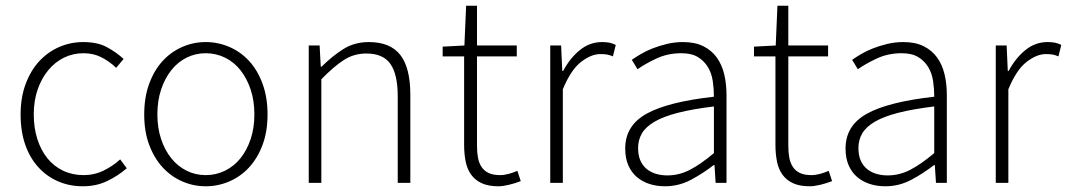

<svg xmlns="http://www.w3.org/2000/svg" viewBox="-20 -639 3729 671"><path d="M270 12Q223 12 183.5 -5Q144 -22 114.5 -54Q85 -86 68.5 -132.5Q52 -179 52 -239Q52 -299 70 -346.5Q88 -394 118 -426Q148 -458 187.5 -475Q227 -492 271 -492Q321 -492 354 -474Q387 -456 412 -433L386 -402Q363 -424 335 -438.5Q307 -453 272 -453Q235 -453 203.5 -437.5Q172 -422 148.5 -393.5Q125 -365 111.5 -326Q98 -287 98 -239Q98 -192 110.5 -153Q123 -114 145.5 -86Q168 -58 200.5 -42.5Q233 -27 272 -27Q310 -27 342.5 -43Q375 -59 400 -82L423 -51Q392 -24 354 -6Q316 12 270 12Z M699 12Q656 12 617 -5Q578 -22 548.5 -54Q519 -86 501.5 -132.5Q484 -179 484 -239Q484 -299 501.5 -346.5Q519 -394 548.5 -426Q578 -458 617 -475Q656 -492 699 -492Q742 -492 781.5 -475Q821 -458 850.5 -426Q880 -394 897.5 -346.5Q915 -299 915 -239Q915 -179 897.5 -132.5Q880 -86 850.5 -54Q821 -22 781.5 -5Q742 12 699 12ZM699 -27Q735 -27 766.5 -42.5Q798 -58 820.5 -86Q843 -114 856 -153Q869 -192 869 -239Q869 -287 856 -326Q843 -365 820.5 -393.5Q798 -422 766.5 -437.5Q735 -453 699 -453Q663 -453 632 -437.5Q601 -422 578.5 -393.5Q556 -365 543 -326Q530 -287 530 -239Q530 -192 543 -153Q556 -114 578.5 -86Q601 -58 632 -42.5Q663 -27 699 -27Z M1059 0V-480H1097L1101 -406H1104Q1141 -443 1180 -467.5Q1219 -492 1269 -492Q1344 -492 1379 -447Q1414 -402 1414 -308V0H1370V-302Q1370 -379 1344.5 -415.5Q1319 -452 1260 -452Q1217 -452 1182 -429.5Q1147 -407 1103 -362V0Z M1722 12Q1687 12 1664 1.5Q1641 -9 1627 -28Q1613 -47 1607.5 -74Q1602 -101 1602 -133V-442H1527V-476L1603 -480L1609 -619H1647V-480H1786V-442H1647V-129Q1647 -106 1650.5 -87.5Q1654 -69 1663 -55.5Q1672 -42 1687.5 -34.5Q1703 -27 1728 -27Q1742 -27 1758.5 -31.5Q1775 -36 1788 -42L1800 -6Q1779 2 1758 7Q1737 12 1722 12Z M1903 0V-480H1941L1945 -391H1948Q1972 -436 2006.5 -464Q2041 -492 2084 -492Q2098 -492 2109 -490Q2120 -488 2132 -482L2122 -442Q2110 -447 2101 -448.5Q2092 -450 2078 -450Q2046 -450 2010.5 -422.5Q1975 -395 1947 -327V0Z M2304 12Q2275 12 2250 4Q2225 -4 2206 -20Q2187 -36 2176 -61Q2165 -86 2165 -120Q2165 -200 2239.5 -241.5Q2314 -283 2475 -301Q2475 -328 2471 -355.5Q2467 -383 2454 -404.5Q2441 -426 2419 -439.5Q2397 -453 2361 -453Q2313 -453 2273 -434Q2233 -415 2208 -397L2188 -430Q2201 -439 2219.5 -450Q2238 -461 2261 -470Q2284 -479 2311 -485.5Q2338 -492 2367 -492Q2409 -492 2438 -477.5Q2467 -463 2485 -438Q2503 -413 2511 -379.5Q2519 -346 2519 -307V0H2481L2477 -62H2474Q2437 -33 2394.5 -10.5Q2352 12 2304 12ZM2312 -26Q2354 -26 2392 -46Q2430 -66 2475 -104V-267Q2401 -258 2350 -245Q2299 -232 2268 -214Q2237 -196 2223.5 -173Q2210 -150 2210 -122Q2210 -96 2218 -78Q2226 -60 2240 -48.5Q2254 -37 2272.5 -31.5Q2291 -26 2312 -26Z M2810 12Q2775 12 2752 1.5Q2729 -9 2715 -28Q2701 -47 2695.5 -74Q2690 -101 2690 -133V-442H2615V-476L2691 -480L2697 -619H2735V-480H2874V-442H2735V-129Q2735 -106 2738.5 -87.5Q2742 -69 2751 -55.5Q2760 -42 2775.5 -34.5Q2791 -27 2816 -27Q2830 -27 2846.5 -31.5Q2863 -36 2876 -42L2888 -6Q2867 2 2846 7Q2825 12 2810 12Z M3074 12Q3045 12 3020 4Q2995 -4 2976 -20Q2957 -36 2946 -61Q2935 -86 2935 -120Q2935 -200 3009.5 -241.5Q3084 -283 3245 -301Q3245 -328 3241 -355.5Q3237 -383 3224 -404.5Q3211 -426 3189 -439.5Q3167 -453 3131 -453Q3083 -453 3043 -434Q3003 -415 2978 -397L2958 -430Q2971 -439 2989.5 -450Q3008 -461 3031 -470Q3054 -479 3081 -485.5Q3108 -492 3137 -492Q3179 -492 3208 -477.5Q3237 -463 3255 -438Q3273 -413 3281 -379.5Q3289 -346 3289 -307V0H3251L3247 -62H3244Q3207 -33 3164.5 -10.5Q3122 12 3074 12ZM3082 -26Q3124 -26 3162 -46Q3200 -66 3245 -104V-267Q3171 -258 3120 -245Q3069 -232 3038 -214Q3007 -196 2993.5 -173Q2980 -150 2980 -122Q2980 -96 2988 -78Q2996 -60 3010 -48.5Q3024 -37 3042.5 -31.5Q3061 -26 3082 -26Z M3460 0V-480H3498L3502 -391H3505Q3529 -436 3563.5 -464Q3598 -492 3641 -492Q3655 -492 3666 -490Q3677 -488 3689 -482L3679 -442Q3667 -447 3658 -448.5Q3649 -450 3635 -450Q3603 -450 3567.5 -422.5Q3532 -395 3504 -327V0Z"/></svg>

Font: Giro Light
Style: Regular
Weight: 300
Designer: Paul D. Hunt
Foundry: Adobe Systems Incorporated
Version: Version 1.000;PS 1.0;hotconv 1.0.88;makeotf.lib2.5.647800